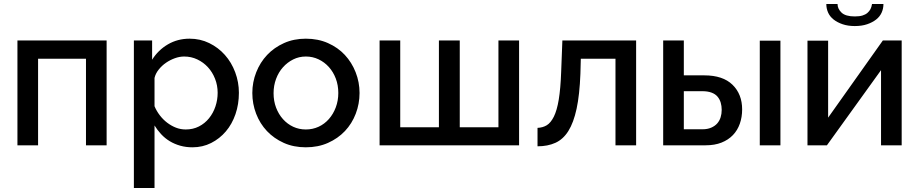

<svg xmlns="http://www.w3.org/2000/svg" viewBox="-20 -725 4586 958"><path d="M67 0V-523H512V0H409V-432H170V0Z M940 10Q908 10 879.5 2Q851 -6 827 -20.5Q803 -35 784 -55.5Q765 -76 751 -99V213H648V-523H739V-427Q769 -475 817.5 -503.5Q866 -532 926 -532Q979 -532 1024 -510Q1069 -488 1102 -451Q1135 -414 1153.5 -364.5Q1172 -315 1172 -262Q1172 -205 1155 -155.5Q1138 -106 1107 -69.5Q1076 -33 1033.5 -11.5Q991 10 940 10ZM907 -79Q943 -79 972.5 -94Q1002 -109 1023 -135Q1044 -161 1055 -194Q1066 -227 1066 -262Q1066 -299 1053 -332Q1040 -365 1017.5 -389.5Q995 -414 964.5 -428.5Q934 -443 899 -443Q876 -443 852.5 -434.5Q829 -426 808.5 -412Q788 -398 772 -378Q756 -358 751 -336V-195Q761 -171 777.5 -149.5Q794 -128 814.5 -112.5Q835 -97 858 -88Q881 -79 907 -79Z M1506 10Q1445 10 1396 -12Q1347 -34 1312 -71Q1277 -108 1258 -157.5Q1239 -207 1239 -261Q1239 -315 1258.5 -364.5Q1278 -414 1313 -451Q1348 -488 1397 -510Q1446 -532 1506 -532Q1567 -532 1616.5 -510Q1666 -488 1700.5 -451Q1735 -414 1754.5 -364.5Q1774 -315 1774 -261Q1774 -207 1755 -157.5Q1736 -108 1701 -71Q1666 -34 1616.5 -12Q1567 10 1506 10ZM1345 -260Q1345 -221 1357.5 -188Q1370 -155 1392 -130.5Q1414 -106 1443 -92.5Q1472 -79 1506 -79Q1540 -79 1569.5 -92.5Q1599 -106 1621 -131Q1643 -156 1655.5 -189.5Q1668 -223 1668 -261Q1668 -300 1655.5 -333Q1643 -366 1621 -390.5Q1599 -415 1569.5 -429Q1540 -443 1506 -443Q1472 -443 1443 -428.5Q1414 -414 1392 -389.5Q1370 -365 1357.5 -331.5Q1345 -298 1345 -260Z M1874 0V-523H1977V-90H2170V-523H2274V-90H2467V-523H2570V0Z M2662 -87Q2688 -88 2708 -100Q2728 -112 2743.5 -143Q2759 -174 2768 -228.5Q2777 -283 2780 -367L2786 -523H3154V0H3051V-432H2878L2876 -357Q2872 -252 2857 -182.5Q2842 -113 2816 -71.5Q2790 -30 2751.5 -12.5Q2713 5 2662 5Z M3289 0V-523H3392V-349H3494Q3587 -349 3635 -302Q3683 -255 3683 -179Q3683 -141 3671.5 -108Q3660 -75 3637 -51Q3614 -27 3580 -13.5Q3546 0 3501 0ZM3771 0V-522H3874V0ZM3392 -80H3486Q3510 -80 3528.5 -88Q3547 -96 3558.5 -109Q3570 -122 3575.5 -139.5Q3581 -157 3581 -177Q3581 -196 3576 -213Q3571 -230 3560 -243Q3549 -256 3530 -263Q3511 -270 3484 -270H3392Z M4009 0V-522H4112V-138L4385 -523H4479V0H4376V-375L4106 0ZM4245 -595Q4211 -595 4184.5 -604Q4158 -613 4139.5 -627.5Q4121 -642 4112 -662Q4103 -682 4103 -705H4159Q4159 -681 4179 -662Q4199 -643 4245 -643Q4268 -643 4283 -647.5Q4298 -652 4308 -660.5Q4318 -669 4323.5 -680Q4329 -691 4331 -705H4388Q4388 -682 4379 -662Q4370 -642 4351.5 -627.5Q4333 -613 4306.5 -604Q4280 -595 4245 -595Z"/></svg>

Font: Rising Sun Medium
Style: Regular
Weight: 500
Designer: Matt McInerney, Pablo Impallari, Rodrigo Fuenzalida (Raleway font), Stephen Hutchings (Greek), Cristiano Sobral (main ch
Foundry: The Rising Sun Project Authors
Version: Version 4.327; ttfautohint (v1.8.4.7-5d5b-dirty)